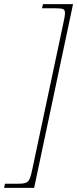

<svg xmlns="http://www.w3.org/2000/svg" viewBox="-65 -780 373 928"><path d="M-45 128H100L288 -760H143L138 -740H201C242 -740 249 -736 249 -717C249 -706 246 -689 241 -667L92 34C78 102 73 108 18 108H-41Z"/></svg>

Font: Noto Serif SemiCondensed Thin
Style: Italic
Weight: 100
Width: 4
Italic angle: -12°
Designer: Monotype Design Team
Foundry: Monotype Imaging Inc.
Version: Version 2.013